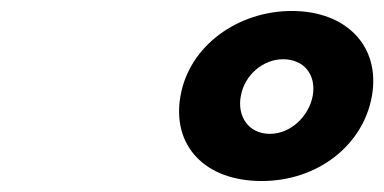

<svg xmlns="http://www.w3.org/2000/svg" viewBox="-20 -1333 700 350"><path d="M309 -1158C293 -1068 353 -1003 457 -1003C559 -1003 642 -1068 658 -1158C674 -1250 610 -1313 512 -1313C414 -1313 325 -1250 309 -1158ZM419 -1158C426 -1197 460 -1225 496 -1225C534 -1225 557 -1197 550 -1158C543 -1121 510 -1089 472 -1089C433 -1089 412 -1121 419 -1158Z"/></svg>

Font: Hussar Dziwak
Style: Kur
Weight: 400
Version: Version 1.022